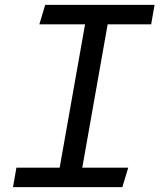

<svg xmlns="http://www.w3.org/2000/svg" viewBox="-20 -770 690 790"><path d="M166 -750H616L602 -670H423L318.5 -80H507.5L483.5 0H33.5L47.5 -80H225.5L330 -670H142Z"/></svg>

Font: B612 Mono
Style: Italic
Weight: 400
Italic angle: -10°
Version: Version 1.005